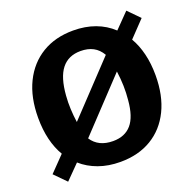

<svg xmlns="http://www.w3.org/2000/svg" viewBox="-130 -872 1037 1021"><g transform="rotate(-20 388.0 -361.5)"><path d="M86 13.5 21.5 -52 105 -138Q79 -181.5 65.5 -237.2Q52 -293 52 -359.5Q52 -475 93 -558.8Q134 -642.5 208.8 -687.8Q283.5 -733 385 -733Q453 -733 508.8 -712.5Q564.5 -692 606.5 -652.5L687.5 -735.5L751 -671L664 -580Q689.5 -536.5 703 -481Q716.5 -425.5 716.5 -360Q716.5 -245.5 676 -162.5Q635.5 -79.5 561 -34.8Q486.5 10 384.5 10Q317 10 261.5 -10Q206 -30 165 -66.5ZM385.5 -107.5Q452.5 -107.5 489.5 -150.5Q526.5 -193.5 534 -285Q538 -324.5 537 -364.8Q536 -405 530 -448.5L264.5 -166.5Q303 -107.5 385.5 -107.5ZM238 -269 505 -552Q485.5 -585.5 455.8 -601.2Q426 -617 385 -617Q315.5 -617 277.5 -569Q239.5 -521 232 -420Q229 -382.5 230.8 -344.8Q232.5 -307 238 -269Z"/></g></svg>

Font: Public Sans Thin
Style: Bold
Weight: 700
Version: Version 2.001